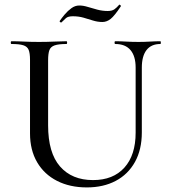

<svg xmlns="http://www.w3.org/2000/svg" viewBox="-20 -805 740 838"><path d="M572 -510Q572 -560 549.5 -586.5Q527 -613 483 -613Q480 -613 480 -619Q480 -625 483 -625Q506 -625 531 -623.5Q556 -622 585 -622Q610 -622 634.5 -623.5Q659 -625 680 -625Q682 -625 682 -619Q682 -613 680 -613Q640 -613 619.5 -586.5Q599 -560 599 -510V-227Q599 -152 569 -98Q539 -44 485 -15.5Q431 13 359 13Q285 13 229 -15.5Q173 -44 142 -97Q111 -150 111 -223V-544Q111 -573 105 -587.5Q99 -602 81.5 -607.5Q64 -613 30 -613Q27 -613 27 -619Q27 -625 30 -625Q55 -625 85 -623.5Q115 -622 150 -622Q186 -622 216.5 -623.5Q247 -625 270 -625Q273 -625 273 -619Q273 -613 270 -613Q236 -613 218.5 -607Q201 -601 195.5 -586Q190 -571 190 -542V-258Q190 -138 242 -78.5Q294 -19 386 -19Q474 -19 523 -73.5Q572 -128 572 -226ZM450 -757Q469 -757 479.5 -764.5Q490 -772 500 -784Q502 -786 505.5 -782.5Q509 -779 507 -777Q480 -736 463 -722.5Q446 -709 427 -709Q406 -709 385.5 -715.5Q365 -722 344 -728Q323 -734 298 -734Q277 -734 268 -726Q259 -718 248 -707Q246 -706 242.5 -708.5Q239 -711 241 -714Q249 -726 262.5 -742Q276 -758 292 -769.5Q308 -781 326 -781Q343 -781 362.5 -775Q382 -769 404.5 -763Q427 -757 450 -757Z"/></svg>

Font: Cormorant Light Medium
Style: Regular
Weight: 500
Version: Version 4.000